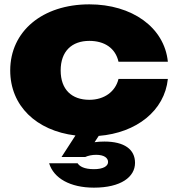

<svg xmlns="http://www.w3.org/2000/svg" viewBox="-20 -610 814 883"><path d="M263 112H372C385 106 403 102 422 102C460 102 477 117 477 135C477 154 455 168 412 168C367 168 346 155 337 141H206C227 210 303 253 412 253C536 253 601 204 601 139C601 77 552 41 460 41C443 41 429 42 415 44L434 15C608 1 737 -101 752 -247H525C511 -189 460 -151 391 -151C310 -151 259 -198 259 -286C259 -374 310 -422 391 -422C460 -422 511 -389 525 -326H752C736 -485 586 -590 391 -590C175 -590 27 -466 27 -286C27 -124 146 -9 327 13Z"/></svg>

Font: Bounded ExtBd
Style: Regular
Weight: 800
Designer: Vlad Churkin
Version: Version 3.0